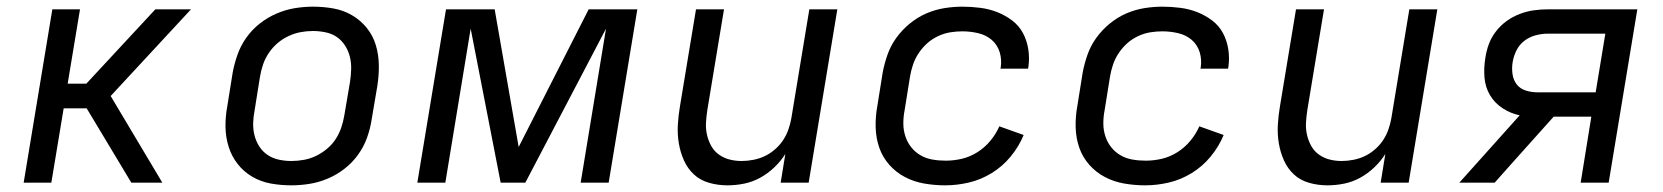

<svg xmlns="http://www.w3.org/2000/svg" viewBox="-20 -548 4990 576"><path d="M51 0 137 -520H220L183 -297H239L446 -520H553L312 -260L467 0H374L240 -223H171L134 0Z M854 8Q822 8 792 2.5Q762 -3 736.5 -18Q711 -33 693 -56Q675 -79 666 -107.5Q657 -136 656.5 -167Q656 -198 662 -230L678 -330Q683 -357 692.5 -384Q702 -411 719 -435Q736 -459 759.5 -477.5Q783 -496 810 -507.5Q837 -519 864.5 -523.5Q892 -528 919 -528Q951 -528 981 -522.5Q1011 -517 1036.5 -502Q1062 -487 1080.5 -464Q1099 -441 1107.5 -412.5Q1116 -384 1116.5 -353Q1117 -322 1112 -290L1095 -190Q1091 -163 1081.5 -136Q1072 -109 1055 -85Q1038 -61 1014.5 -42.5Q991 -24 964 -12.5Q937 -1 909 3.5Q881 8 854 8ZM854 -65Q873 -65 892 -68.5Q911 -72 928.5 -80.5Q946 -89 961.5 -102Q977 -115 987.5 -131.5Q998 -148 1004 -166Q1010 -184 1013 -202L1030 -302Q1033 -322 1033.5 -341Q1034 -360 1029.5 -378Q1025 -396 1015 -411.5Q1005 -427 990.5 -437Q976 -447 957 -451Q938 -455 919 -455Q900 -455 881.5 -451.5Q863 -448 845 -439.5Q827 -431 812 -418Q797 -405 786 -388.5Q775 -372 769 -354Q763 -336 760 -318L744 -218Q740 -198 739.5 -179Q739 -160 743.5 -142Q748 -124 758 -108.5Q768 -93 783 -83Q798 -73 816.5 -69Q835 -65 854 -65Z M1232 0 1318 -520H1464L1536 -107L1746 -520H1892L1806 0H1722L1798 -462L1556 0H1482L1392 -462L1316 0Z M2162 8Q2134 8 2107.5 0.5Q2081 -7 2062 -24.5Q2043 -42 2032 -66.5Q2021 -91 2016.5 -118Q2012 -145 2013.5 -173Q2015 -201 2020 -230L2068 -520H2152L2102 -218Q2099 -199 2098 -180Q2097 -161 2101 -143.5Q2105 -126 2113.5 -110.5Q2122 -95 2136.5 -84.5Q2151 -74 2168.5 -69.5Q2186 -65 2205 -65Q2222 -65 2240 -68.5Q2258 -72 2274 -79.5Q2290 -87 2304.5 -99.5Q2319 -112 2329 -127Q2339 -142 2345 -159Q2351 -176 2354 -193L2408 -520H2492L2406 0H2322L2336 -86Q2322 -64 2302.5 -45.5Q2283 -27 2260 -14.5Q2237 -2 2212 3Q2187 8 2162 8Z M2816 8Q2783 8 2752 2.5Q2721 -3 2694.5 -17Q2668 -31 2648 -53.5Q2628 -76 2618 -104.5Q2608 -133 2607 -165Q2606 -197 2612 -230L2628 -330Q2633 -357 2642.5 -384Q2652 -411 2669 -434.5Q2686 -458 2709 -477Q2732 -496 2758.5 -507.5Q2785 -519 2812.5 -523.5Q2840 -528 2867 -528Q2894 -528 2921 -524.5Q2948 -521 2972 -511.5Q2996 -502 3016.5 -486.5Q3037 -471 3049 -448.5Q3061 -426 3065 -399.5Q3069 -373 3065 -346L3064 -342H2981L2982 -344Q2986 -369 2979 -391.5Q2972 -414 2955 -428.5Q2938 -443 2914.5 -448.5Q2891 -454 2867 -454Q2849 -454 2830.5 -451Q2812 -448 2794 -439.5Q2776 -431 2761.5 -418Q2747 -405 2736 -388.5Q2725 -372 2719 -354Q2713 -336 2710 -318L2694 -218Q2690 -198 2690 -178Q2690 -158 2696 -139.5Q2702 -121 2713.5 -106.5Q2725 -92 2741 -82.5Q2757 -73 2776.5 -69.5Q2796 -66 2817 -66Q2841 -66 2865 -71.5Q2889 -77 2911.5 -91Q2934 -105 2951 -125.5Q2968 -146 2978 -169L3051 -143Q3037 -109 3012.5 -79Q2988 -49 2955.5 -29Q2923 -9 2887 -0.5Q2851 8 2816 8Z M3416 8Q3383 8 3352 2.5Q3321 -3 3294.5 -17Q3268 -31 3248 -53.5Q3228 -76 3218 -104.5Q3208 -133 3207 -165Q3206 -197 3212 -230L3228 -330Q3233 -357 3242.5 -384Q3252 -411 3269 -434.5Q3286 -458 3309 -477Q3332 -496 3358.5 -507.5Q3385 -519 3412.5 -523.5Q3440 -528 3467 -528Q3494 -528 3521 -524.5Q3548 -521 3572 -511.5Q3596 -502 3616.5 -486.5Q3637 -471 3649 -448.5Q3661 -426 3665 -399.5Q3669 -373 3665 -346L3664 -342H3581L3582 -344Q3586 -369 3579 -391.5Q3572 -414 3555 -428.5Q3538 -443 3514.5 -448.5Q3491 -454 3467 -454Q3449 -454 3430.5 -451Q3412 -448 3394 -439.5Q3376 -431 3361.5 -418Q3347 -405 3336 -388.5Q3325 -372 3319 -354Q3313 -336 3310 -318L3294 -218Q3290 -198 3290 -178Q3290 -158 3296 -139.5Q3302 -121 3313.5 -106.5Q3325 -92 3341 -82.5Q3357 -73 3376.5 -69.5Q3396 -66 3417 -66Q3441 -66 3465 -71.5Q3489 -77 3511.5 -91Q3534 -105 3551 -125.5Q3568 -146 3578 -169L3651 -143Q3637 -109 3612.5 -79Q3588 -49 3555.5 -29Q3523 -9 3487 -0.5Q3451 8 3416 8Z M3962 8Q3934 8 3907.5 0.5Q3881 -7 3862 -24.5Q3843 -42 3832 -66.5Q3821 -91 3816.5 -118Q3812 -145 3813.5 -173Q3815 -201 3820 -230L3868 -520H3952L3902 -218Q3899 -199 3898 -180Q3897 -161 3901 -143.5Q3905 -126 3913.5 -110.5Q3922 -95 3936.5 -84.5Q3951 -74 3968.5 -69.5Q3986 -65 4005 -65Q4022 -65 4040 -68.5Q4058 -72 4074 -79.5Q4090 -87 4104.5 -99.5Q4119 -112 4129 -127Q4139 -142 4145 -159Q4151 -176 4154 -193L4208 -520H4292L4206 0H4122L4136 -86Q4122 -64 4102.5 -45.5Q4083 -27 4060 -14.5Q4037 -2 4012 3Q3987 8 3962 8Z M4358 0 4539 -202Q4511 -208 4487.5 -223.5Q4464 -239 4450 -262.5Q4436 -286 4433.5 -315Q4431 -344 4436 -374Q4439 -395 4446.5 -415.5Q4454 -436 4468 -454Q4482 -472 4500 -485Q4518 -498 4539 -506Q4560 -514 4581 -517Q4602 -520 4623 -520H4892L4806 0H4722L4754 -198H4641L4512 -54L4464 0ZM4593 -271H4767L4796 -447H4623Q4605 -447 4586.5 -442Q4568 -437 4553 -425.5Q4538 -414 4529.5 -397Q4521 -380 4518 -362Q4515 -344 4517.5 -326Q4520 -308 4530 -295Q4540 -282 4557 -276.5Q4574 -271 4593 -271Z"/></svg>

Font: Iosevka Aile
Style: Italic
Weight: 400
Italic angle: -9°
Designer: Belleve Invis
Foundry: Belleve Invis
Version: Version 28.0.1; ttfautohint (v1.8.4)